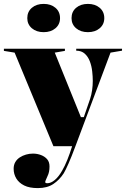

<svg xmlns="http://www.w3.org/2000/svg" viewBox="-31 -750 660 985"><path d="M163 215Q120 215 93 201.5Q66 188 52.5 165.5Q39 143 39 116Q39 96 47.5 81.5Q56 67 70.5 57.5Q85 48 102.5 43Q120 38 138 38Q160 38 179.5 45.5Q199 53 211 67Q223 81 223 104Q223 119 220.5 131Q218 143 213 153Q208 165 204.5 172.5Q201 180 201 184Q201 190 212 190Q230 190 250 173.5Q270 157 288 125Q301 103 314 71Q327 39 339 0H243L44 -480L-11 -489V-500H302V-489L250 -480L384 -149H399L431 -242Q438 -263 441.5 -287Q445 -311 445 -335Q445 -357 442 -384Q439 -411 430 -435Q421 -459 404 -474.5Q387 -490 360 -490V-500H595V-490L536 -480L356 0Q336 54 320.5 89Q305 124 296 139Q274 173 242.5 194Q211 215 163 215ZM420 -730Q457 -730 480.5 -710Q504 -690 504 -657Q504 -625 480.5 -605Q457 -585 420 -585Q383 -585 359.5 -605Q336 -625 336 -657Q336 -690 359.5 -710Q383 -730 420 -730ZM193 -730Q230 -730 253.5 -710Q277 -690 277 -657Q277 -625 253.5 -605Q230 -585 193 -585Q156 -585 132.5 -605Q109 -625 109 -657Q109 -690 132.5 -710Q156 -730 193 -730Z"/></svg>

Font: Kalnia SemiBold
Style: Regular
Weight: 600
Designer: Frida Medrano
Foundry: Frida Medrano
Version: Version 1.105